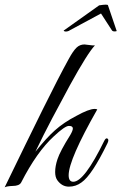

<svg xmlns="http://www.w3.org/2000/svg" viewBox="-60 -798 521 825"><path d="M235 -45Q235 -17 255 -17Q302 -17 388 -193Q395 -207 402 -202.5Q409 -198 402 -183Q335 -45 290 -14Q266 4 236 4Q206 4 186 -24Q177 -37 177 -59Q177 -84 187 -114Q198 -148 242 -218Q253 -237 253 -246Q253 -257 236 -257Q219 -257 171 -212Q98 -145 31 -14Q23 1 -6 1Q-32 2 -40 7Q56 -191 124 -328.5Q192 -466 235 -544Q254 -579 268.5 -593Q283 -607 303 -607Q308 -607 324 -604.5Q340 -602 348 -603Q317 -571 240 -431Q202 -361 164.5 -290Q127 -219 92 -146Q140 -206 176 -238Q214 -272 268 -300Q322 -330 347 -330Q352 -330 358 -328Q235 -112 235 -45ZM242 -669Q235 -664 228.5 -663Q222 -662 218.5 -663Q215 -664 214 -666Q213 -668 217 -669L366 -775Q404 -781 404 -775L440 -669Q441 -668 441 -665Q441 -663 432 -663Q423 -663 420 -669L374 -740Z"/></svg>

Font: #9Slide05 Great Vibes
Style: Regular
Weight: 400
Designer: Robert E. Leuschke
Foundry: Robert E. Leuschke
Version: Version 1.001